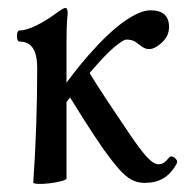

<svg xmlns="http://www.w3.org/2000/svg" viewBox="-20 -451 473 485"><path d="M64 10Q69 -60 71.5 -134.5Q74 -209 74 -279Q74 -313 63 -329.5Q52 -346 29 -346Q25 -346 23.5 -353Q22 -360 23.5 -367Q25 -374 29 -374Q46 -374 71.5 -386.5Q97 -399 124 -419Q132 -425 137.5 -428Q143 -431 145 -431Q151 -431 151 -417Q149 -399 148.5 -380Q148 -361 148 -342V0Q148 3 135 6.5Q122 10 105.5 12Q89 14 76.5 13.5Q64 13 64 10ZM115 -149 96 -167Q153 -254 203.5 -311.5Q254 -369 294 -397Q334 -425 360 -425Q407 -425 407 -383Q407 -360 389 -343.5Q371 -327 357 -327Q347 -327 339 -333Q331 -339 322.5 -345Q314 -351 299 -351Q292 -351 270.5 -333.5Q249 -316 211 -272Q173 -228 115 -149ZM345 11Q327 11 311.5 2.5Q296 -6 279.5 -25Q263 -44 240 -76Q216 -111 192.5 -148Q169 -185 148 -219L198 -280Q224 -237 252 -195Q280 -153 305 -116Q334 -73 351 -54.5Q368 -36 381 -36Q388 -36 394.5 -40.5Q401 -45 408 -54Q411 -57 416.5 -55Q422 -53 425.5 -48Q429 -43 426 -37Q412 -12 392.5 -0.5Q373 11 345 11Z"/></svg>

Font: Junicode VF
Style: Regular
Weight: 400
Designer: Peter S. Baker
Version: Version 2.213